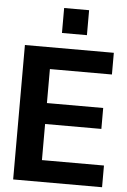

<svg xmlns="http://www.w3.org/2000/svg" viewBox="-60 -952 660 996"><g transform="rotate(5 269.5 -454.5)"><path d="M47 0V-700H510V-587H187V-410H480V-301H187V-113H510V0ZM233 -779V-909H363V-779Z"/></g></svg>

Font: Host Grotesk ExtraBold
Style: Regular
Weight: 800
Designer: Doğukan Karapınar
Foundry: Element Type
Version: Version 1.003; ttfautohint (v1.8.4.7-5d5b)